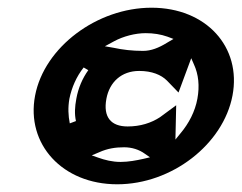

<svg xmlns="http://www.w3.org/2000/svg" viewBox="-20 -482 627 498"><path d="M71 -234C47 -108 142 -4 284 -4C426 -4 559 -108 583 -234C607 -360 515 -462 373 -462C232 -462 95 -360 71 -234ZM160 -226C166 -255 178 -283 197 -307L209 -300C194 -279 183 -254 178 -226C174 -205 173 -186 177 -168L161 -162C157 -182 156 -203 160 -226ZM252 -362 276 -375C300 -388 331 -396 358 -396C378 -396 397 -393 414 -387L430 -381L413 -371C392 -358 372 -350 351 -350C323 -350 298 -353 275 -358ZM218 -79 237 -87C259 -97 280 -100 302 -100C322 -100 341 -94 356 -83L369 -74L352 -70C334 -66 313 -62 293 -62C271 -62 252 -67 235 -73ZM256 -226C264 -269 295 -298 341 -298C374 -298 398 -288 413 -273L443 -242L476 -331L483 -315C495 -289 498 -259 492 -226C486 -193 470 -162 448 -136L435 -120L437 -209L395 -178C372 -163 344 -154 311 -154C268 -154 247 -178 256 -226Z"/></svg>

Font: Charger Eco
Style: Obl
Weight: 1000
Designer: Jasper
Foundry: Cannot Into Space Fonts
Version: Version 1.1